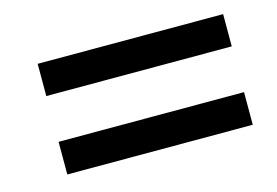

<svg xmlns="http://www.w3.org/2000/svg" viewBox="-51 -585 673 466"><g transform="rotate(-15 286.0 -352.0)"><path d="M69 -410H535V-491H69ZM69 -213H535V-295H69Z"/></g></svg>

Font: Noto Sans Medium
Style: Italic
Weight: 500
Italic angle: -12°
Designer: Monotype Design Team
Foundry: Monotype Imaging Inc.
Version: Version 2.013